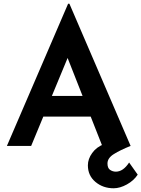

<svg xmlns="http://www.w3.org/2000/svg" viewBox="-20 -782 758 1029"><path d="M17 0 345 -762H352L680 0H528L309 -556L404 -620L147 0ZM233 -268H467L513 -157H193ZM589 227Q532 227 491.5 193Q451 159 451 104Q451 70 474 38Q497 6 538 -10L680 0Q625 22 590.5 43.5Q556 65 556 94Q556 119 570 128.5Q584 138 601 138Q640 138 672 89L718 154Q697 186 660 206.5Q623 227 589 227Z"/></svg>

Font: Reem Kufi Fun SemiBold
Style: Regular
Weight: 600
Designer: Khaled Hosny
Version: Version 1.005